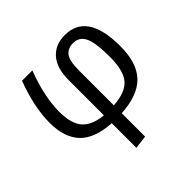

<svg xmlns="http://www.w3.org/2000/svg" viewBox="-186 -715 1103 1103"><g transform="rotate(-45 365.5 -163.5)"><path d="M667 -267Q667 -131 602.5 -64Q538 3 400 11V201L319 211V11Q188 3 128 -60Q68 -123 68 -243Q68 -369 127 -526H211Q152 -372 152 -249Q152 -150 192.5 -105.5Q233 -61 319 -53V-340Q319 -436 363.5 -487Q408 -538 486 -538Q667 -538 667 -267ZM400 -53Q501 -60 541 -107.5Q581 -155 581 -266Q581 -381 559 -426.5Q537 -472 487 -472Q445 -472 422.5 -443.5Q400 -415 400 -336Z"/></g></svg>

Font: FiraGO Book
Style: Regular
Weight: 350
Designer: bBox Type
Foundry: bBox Type GmbH
Version: Version 1.001;PS 001.001;hotconv 1.0.88;makeotf.lib2.5.64775